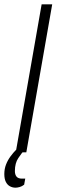

<svg xmlns="http://www.w3.org/2000/svg" viewBox="-53 -706 262 890"><path d="M20 0 140 -686H189L69 0ZM19 164Q5 164 -7 157.5Q-19 151 -26 137Q-33 123 -33 101Q-33 77 -25 56.5Q-17 36 -4 18.5Q9 1 22 -12H59L58 -8Q48 3 32 26.5Q16 50 16 87Q16 103 23.5 112.5Q31 122 49 122H64L59 150Q49 158 38 161Q27 164 19 164Z"/></svg>

Font: Archivo ExtraCondensed Thin
Style: Italic
Weight: 250
Width: 2
Italic angle: -10°
Designer: Hector Gatti
Foundry: Omnibus-Type
Version: Version 2.001